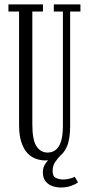

<svg xmlns="http://www.w3.org/2000/svg" viewBox="-20 -720 406 876"><path d="M187 12Q165.5 12 144 4.5Q122.5 -3 105.2 -21.2Q88 -39.5 77.5 -71Q67 -102.5 67 -150V-667.5H18.5V-700H176V-667.5H127.5V-153.5Q127.5 -80.5 146.8 -52.2Q166 -24 197 -24Q212 -24 224.5 -30Q237 -36 246.8 -50Q256.5 -64 261.8 -88.2Q267 -112.5 267 -149V-667.5H225.5V-700H347V-667.5H300V-143Q300 -84 284.8 -50.2Q269.5 -16.5 244 -2.2Q218.5 12 187 12ZM257.5 135.5Q238 135.5 219 129Q200 122.5 187.8 107Q175.5 91.5 175.5 66Q175.5 43.5 187.2 26.5Q199 9.5 214.8 -2.5Q230.5 -14.5 241.5 -20.5L255 -10Q244.5 1 232.2 18.5Q220 36 220 60Q220 85.5 236 92.2Q252 99 268 99Q279.5 99 295 95.8Q310.5 92.5 321 86.5L336 112Q324.5 121 303.8 128.2Q283 135.5 257.5 135.5Z"/></svg>

Font: Imbue Thin 10pt Light
Style: Regular
Weight: 300
Version: Version 1.102